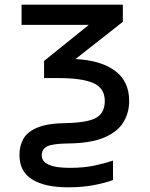

<svg xmlns="http://www.w3.org/2000/svg" viewBox="-20 -559 640 819"><path d="M269 240Q172 240 117.5 206.5Q63 173 63 102Q63 62 80.5 32Q98 2 141.5 -15.5Q185 -33 263 -34Q355 -36 391 -57Q427 -78 427 -128Q427 -183 378.5 -204.5Q330 -226 228 -226H168V-299L359 -453H72V-539H504V-466L302 -307Q409 -302 470 -257.5Q531 -213 531 -128Q531 -79 507 -38.5Q483 2 426 27Q369 52 269 53Q202 54 180 66Q158 78 158 103Q158 157 277 157Q338 157 384 147Q430 137 462 126V209Q430 221 381 230.5Q332 240 269 240Z"/></svg>

Font: Noto Sans Mono Medium
Style: Regular
Weight: 500
Designer: Monotype Design Team
Foundry: Monotype Imaging Inc.
Version: Version 2.014